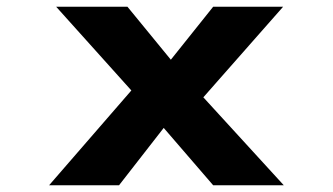

<svg xmlns="http://www.w3.org/2000/svg" viewBox="-20 -551 990 571"><path d="M614 0 432 -211 403 -246 147 -531H359L513 -343L545 -305L824 0ZM126 0 388 -302 496 -208 334 0ZM556 -229 451 -327 614 -531H822Z"/></svg>

Font: Lexend Tera
Style: Bold
Weight: 700
Designer: Bonnie Shaver-Troup, Thomas Jockin
Foundry: Lexend
Version: Version 1.007